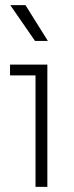

<svg xmlns="http://www.w3.org/2000/svg" viewBox="-20 -726 287 746"><path d="M118 0V-454L138 -433H19V-475H164V0ZM116 -567 20 -706H79L166 -567Z"/></svg>

Font: SUSE ExtraLight
Style: Regular
Weight: 250
Designer: Rene Bieder
Foundry: SUSE
Version: Version 1.000